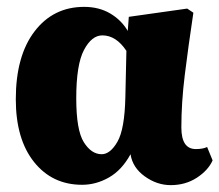

<svg xmlns="http://www.w3.org/2000/svg" viewBox="-20 -523 639 559"><path d="M202 -237Q202 -144 224 -109Q246 -74 276 -74Q301 -74 322 -110.5Q343 -147 345 -241L348 -375Q318 -420 278 -420Q247 -420 224.5 -377.5Q202 -335 202 -237ZM219 15Q132 15 79 -51.5Q26 -118 26 -234Q26 -360 80.5 -431.5Q135 -503 225 -503Q268 -503 300.5 -484Q333 -465 352 -433L355 -474L525 -498L543 -486Q528 -386 518 -305Q508 -224 508 -152Q508 -89 550 -89Q571 -89 583 -95L599 -56Q586 -27 553 -5.5Q520 16 477 16Q437 16 401.5 -9.5Q366 -35 360 -74Q335 -28 297.5 -6.5Q260 15 219 15Z"/></svg>

Font: Source Serif 4 Black
Style: Regular
Weight: 900
Designer: Frank Grießhammer
Foundry: Adobe
Version: Version 4.005;hotconv 1.1.0;makeotfexe 2.6.0